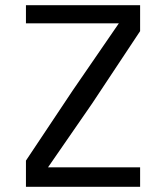

<svg xmlns="http://www.w3.org/2000/svg" viewBox="-20 -720 640 740"><path d="M80 -101 260 -371 438 -630H80V-700H520V-600L335 -321L165 -75H520V0H80Z"/></svg>

Font: Sligoil Micro
Style: Regular
Weight: 400
Designer: Ariel Martín Pérez
Foundry: Igor Stepanchenko
Version: Version 1.001